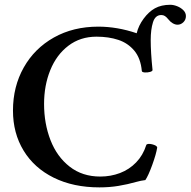

<svg xmlns="http://www.w3.org/2000/svg" viewBox="-20 -790 817 823"><path d="M35.6 -315.9Q35.6 -418.9 81.8 -500.7Q127.9 -582.5 210.9 -629.2Q293.9 -675.8 401.4 -675.8Q441.9 -675.8 483.2 -668.7Q524.4 -661.6 565.9 -647.5Q573.7 -680.2 595.7 -710Q617.7 -739.7 644 -754.4Q671.4 -769.5 710 -769.5Q723.6 -769.5 739.3 -763.4Q754.9 -757.3 765.9 -746.3Q776.9 -735.4 776.9 -721.2Q776.9 -705.1 765.9 -694.6Q754.9 -684.1 741.2 -684.1Q731 -684.1 720.5 -690.2Q710 -696.3 701.7 -707Q693.8 -716.8 687 -721.2Q680.2 -725.6 671.4 -725.6Q645.5 -725.6 635.7 -694.3Q626 -663.1 626 -618.7Q626 -565.9 633.8 -490.2Q634.3 -484.9 623 -481.7Q611.8 -478.5 600.1 -479.5Q588.4 -480.5 587.9 -485.8Q583 -540 555.7 -572.8Q528.3 -605.5 487.1 -619.1Q445.8 -632.8 393.6 -632.8Q324.2 -632.8 273.2 -594Q222.2 -555.2 195.6 -489.5Q168.9 -423.8 168.9 -344.2Q168.9 -260.3 196.5 -189.2Q224.1 -118.2 278.6 -75.7Q333 -33.2 409.7 -33.2Q454.6 -33.2 494.4 -48.3Q534.2 -63.5 563.5 -93.8Q592.8 -124 606.9 -168Q608.4 -172.4 615.5 -173.1Q622.6 -173.8 631.6 -171.6Q640.6 -169.4 647 -166Q653.8 -162.1 653.8 -157.2Q649.4 -129.4 632.6 -83Q615.7 -36.6 603 -18.1Q583 -15.6 565.9 -10.7Q526.4 0.5 488 6.8Q449.7 13.2 406.2 13.2Q294.4 13.2 210.4 -28.3Q126.5 -69.8 81.1 -144.5Q35.6 -219.2 35.6 -315.9Z"/></svg>

Font: Junicode Two Beta VF
Style: Regular
Weight: 400
Designer: Peter S. Baker
Foundry: Briery Creek Software
Version: Version 1.031 beta; ttfautohint (v1.8.1.43-b0c9)